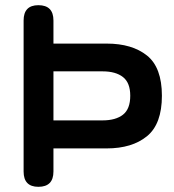

<svg xmlns="http://www.w3.org/2000/svg" viewBox="-20 -720 671 740"><path d="M128 0Q71 0 71 -59V-641Q71 -700 128 -700Q186 -700 186 -641V-552H391Q489 -552 546.5 -506Q604 -460 604 -351Q604 -242 546.5 -195Q489 -148 391 -148H186V-59Q186 0 128 0ZM186 -256H375Q426 -256 454 -278Q482 -300 482 -351Q482 -401 454 -423Q426 -445 375 -445H186Z"/></svg>

Font: Zen Maru Gothic
Style: Bold
Weight: 700
Designer: Yoshimichi Ohira
Foundry: Positype
Version: Version 1.001